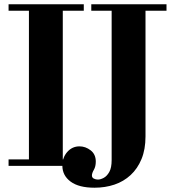

<svg xmlns="http://www.w3.org/2000/svg" viewBox="-20 -774 812 896"><path d="M115 -15V-754H273V-15ZM20 0V-30H371V0ZM20 -724V-754H371V-724ZM421 102Q348 102 309.5 73.5Q271 45 271 -1Q271 -39 294 -65Q317 -91 351 -91Q379 -91 403 -72.5Q427 -54 427 -20Q427 3 418 18.5Q409 34 409 45Q409 55 418 59.5Q427 64 437 64Q449 64 464 56Q479 48 490 28.5Q501 9 501 -27V-754H659V-137Q659 -77 640.5 -32Q622 13 589.5 43Q557 73 514 87.5Q471 102 421 102ZM406 -724V-754H757V-724Z"/></svg>

Font: Libre Bodoni
Style: Regular
Weight: 400
Designer: Pablo Impallari, Rodrigo Fuenzalida
Foundry: Impallari Type
Version: Version 2.005;gftools[0.9.23]